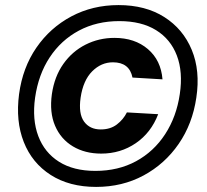

<svg xmlns="http://www.w3.org/2000/svg" viewBox="-20 -729 814 755"><path d="M358 6Q253 6 179.5 -41Q106 -88 73.5 -170.5Q41 -253 55 -359Q69 -463 123 -541.5Q177 -620 260.5 -664.5Q344 -709 446 -709Q552 -709 626 -662Q700 -615 734 -533Q768 -451 752 -345Q737 -242 682.5 -163Q628 -84 544.5 -39Q461 6 358 6ZM355 -57Q445 -57 515 -95Q585 -133 629.5 -201.5Q674 -270 687 -359Q700 -446 675.5 -510.5Q651 -575 593.5 -610.5Q536 -646 449 -646Q360 -646 290 -608.5Q220 -571 175.5 -503.5Q131 -436 118 -345Q106 -259 130.5 -194Q155 -129 212 -93Q269 -57 355 -57ZM378 -125Q314 -125 266.5 -153.5Q219 -182 196.5 -234.5Q174 -287 184 -359Q194 -428 229 -477.5Q264 -527 316.5 -553.5Q369 -580 430 -580Q510 -580 561.5 -536Q613 -492 619 -417L501 -424Q489 -484 424 -484Q378 -484 342.5 -448.5Q307 -413 297 -345Q288 -282 310.5 -251Q333 -220 376 -220Q414 -220 439.5 -239.5Q465 -259 479 -287L602 -280Q574 -207 514 -166Q454 -125 378 -125Z"/></svg>

Font: Host Grotesk ExtraBold
Style: Italic
Weight: 800
Italic angle: -8°
Designer: Doğukan Karapınar
Foundry: Element Type
Version: Version 1.003; ttfautohint (v1.8.4.7-5d5b)